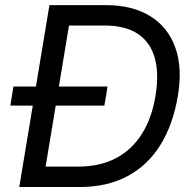

<svg xmlns="http://www.w3.org/2000/svg" viewBox="-20 -748 772 768"><path d="M298.8 0H107.9L121.1 -81.5H291Q380.4 -81.5 444.6 -115.7Q508.8 -149.9 548.3 -213.6Q587.9 -277.3 602.1 -365.2Q616.7 -453.1 599.1 -516.1Q581.5 -579.1 531.5 -612.5Q481.4 -646 397 -646H210.9L224.6 -727.5H403.3Q509.3 -727.5 580.3 -683.8Q651.4 -640.1 680.9 -558.8Q710.4 -477.5 691.4 -364.3Q672.4 -250 621.8 -168.5Q571.3 -86.9 490.2 -43.5Q409.2 0 298.8 0ZM269.5 -727.5 148.9 0H57.1L177.7 -727.5ZM21.5 -325.7 33.7 -401.9H410.2L397.5 -325.7Z"/></svg>

Font: Inter 17pt
Style: Italic
Weight: 400
Italic angle: -9.3988°
Version: Version 4.001;git-66647c0bb